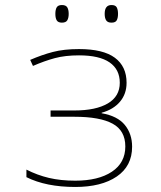

<svg xmlns="http://www.w3.org/2000/svg" viewBox="-20 -733 640 763"><path d="M85 -29V-59Q128 -37 174.5 -26Q221 -15 279 -15Q371 -15 424.5 -50.5Q478 -86 478 -151Q478 -214 427.5 -241.5Q377 -269 276 -269H181V-294H276Q361 -294 408.5 -322Q456 -350 456 -404Q456 -457 415.5 -485Q375 -513 294 -513Q239 -513 198 -502Q157 -491 111 -471L100 -495Q146 -515 190 -526.5Q234 -538 294 -538Q390 -538 436.5 -503.5Q483 -469 483 -404Q483 -360 457 -329Q431 -298 384 -285V-283Q447 -272 476 -236.5Q505 -201 505 -150Q505 -73 444 -31.5Q383 10 279 10Q163 10 85 -29ZM200 -678Q200 -695 205.5 -704Q211 -713 226 -713Q242 -713 247.5 -703.5Q253 -694 253 -678Q253 -662 247.5 -652.5Q242 -643 226 -643Q211 -643 205.5 -652Q200 -661 200 -678ZM396 -678Q396 -713 423 -713Q439 -713 444 -703.5Q449 -694 449 -678Q449 -662 444 -652.5Q439 -643 423 -643Q408 -643 402 -652Q396 -661 396 -678Z"/></svg>

Font: Noto Sans Mono UI Thin
Style: Regular
Weight: 250
Monospace: yes
Designer: Monotype Design team
Foundry: Monotype Imaging Inc.
Version: Version 1.000